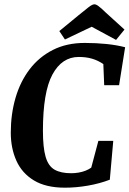

<svg xmlns="http://www.w3.org/2000/svg" viewBox="-20 -859 600 890"><path d="M436 -206H505L489 -26Q442 -8 387.5 1.5Q333 11 281 11Q193 11 137.5 -22.5Q82 -56 56 -114Q30 -172 30 -244Q30 -330 52 -405.5Q74 -481 117.5 -538Q161 -595 225 -627.5Q289 -660 373 -660Q426 -660 474 -655Q522 -650 560 -640L532 -464H463L459 -562Q434 -579 406.5 -587Q379 -595 345 -595Q267 -595 223 -513.5Q179 -432 179 -253Q179 -175 191.5 -132Q204 -89 233 -72.5Q262 -56 310 -56Q327 -56 344.5 -59Q362 -62 377 -68Q392 -74 403 -82ZM255 -715 345 -789Q373 -812 390.5 -825.5Q408 -839 417 -839Q425 -839 433.5 -833Q442 -827 451.5 -818.5Q461 -810 470 -801L557 -722L518 -674L405 -735L281 -676Z"/></svg>

Font: Faustina VF Beta
Style: Italic
Weight: 400
Italic angle: -8°
Designer: Alfonso Garcia
Foundry: Omnibus-Type
Version: Version 1.006